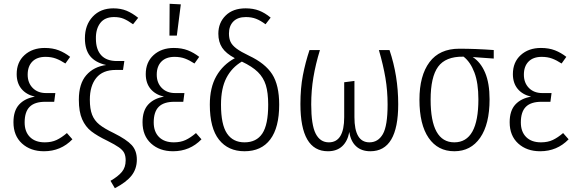

<svg xmlns="http://www.w3.org/2000/svg" viewBox="-20 -787 3038 1013"><path d="M350 -487 325 -452Q299 -469 275 -478Q251 -487 220 -487Q175 -487 150.5 -462Q126 -437 126 -393Q126 -350 152.5 -323Q179 -296 223 -296H272L266 -250H219Q163 -250 136.5 -223.5Q110 -197 110 -141Q110 -92 138 -64Q166 -36 216 -36Q252 -36 278.5 -48.5Q305 -61 333 -85L362 -52Q301 11 212 11Q141 11 96 -30Q51 -71 51 -142Q51 -203 81 -235.5Q111 -268 164 -277Q118 -288 93 -318.5Q68 -349 68 -396Q68 -459 109.5 -496.5Q151 -534 216 -534Q258 -534 290 -521.5Q322 -509 350 -487Z M709 -693 682 -659Q654 -679 632.5 -688Q611 -697 582 -697Q533 -697 509 -665.5Q485 -634 486 -583Q486 -526 514 -495.5Q542 -465 597 -465H636L629 -418H591Q522 -418 488 -376Q454 -334 454 -261Q454 -212 466 -181.5Q478 -151 504 -130Q530 -109 580 -85Q648 -51 675 -21.5Q702 8 702 55Q702 104 674 139.5Q646 175 586 206L563 167Q603 144 623 120Q643 96 643 59Q643 36 635.5 20.5Q628 5 607.5 -9.5Q587 -24 547 -44Q493 -70 462 -94Q431 -118 413.5 -157.5Q396 -197 396 -261Q396 -345 435 -390Q474 -435 540 -444Q483 -457 455.5 -491Q428 -525 428 -585Q428 -655 469 -699Q510 -743 578 -743Q617 -743 647.5 -730.5Q678 -718 709 -693Z M1031 -487 1006 -452Q980 -469 956 -478Q932 -487 901 -487Q856 -487 831.5 -462Q807 -437 807 -393Q807 -350 833.5 -323Q860 -296 904 -296H953L947 -250H900Q844 -250 817.5 -223.5Q791 -197 791 -141Q791 -92 819 -64Q847 -36 897 -36Q933 -36 959.5 -48.5Q986 -61 1014 -85L1043 -52Q982 11 893 11Q822 11 777 -30Q732 -71 732 -142Q732 -203 762 -235.5Q792 -268 845 -277Q799 -288 774 -318.5Q749 -349 749 -396Q749 -459 790.5 -496.5Q832 -534 897 -534Q939 -534 971 -521.5Q1003 -509 1031 -487ZM875 -767 934 -764 913 -599H874Z M1453 -235Q1453 -114 1406 -51.5Q1359 11 1270 11Q1184 11 1135.5 -50Q1087 -111 1087 -235Q1087 -325 1121.5 -385.5Q1156 -446 1219 -480Q1172 -505 1152 -535.5Q1132 -566 1132 -609Q1132 -667 1170.5 -705Q1209 -743 1276 -743Q1316 -743 1347 -731Q1378 -719 1408 -694L1381 -659Q1354 -679 1330.5 -688Q1307 -697 1277 -697Q1234 -697 1211 -673.5Q1188 -650 1188 -610Q1188 -584 1196.5 -566Q1205 -548 1227.5 -531Q1250 -514 1294 -493Q1379 -453 1416 -395.5Q1453 -338 1453 -235ZM1395 -235Q1395 -298 1382.5 -338Q1370 -378 1340.5 -407Q1311 -436 1256 -462Q1203 -431 1174.5 -376Q1146 -321 1146 -235Q1146 -130 1177.5 -83Q1209 -36 1270 -36Q1333 -36 1364 -82.5Q1395 -129 1395 -235Z M2081 -237Q2081 11 1934 11Q1887 11 1858.5 -15.5Q1830 -42 1823 -91Q1814 -42 1785.5 -15.5Q1757 11 1710 11Q1565 11 1565 -238Q1565 -322 1578 -389.5Q1591 -457 1613 -523H1668Q1645 -448 1633.5 -379Q1622 -310 1622 -236Q1622 -128 1645.5 -82Q1669 -36 1715 -36Q1796 -36 1796 -169V-353L1850 -360V-169Q1850 -36 1929 -36Q1975 -36 2000 -79.5Q2025 -123 2025 -236Q2025 -308 2013.5 -376Q2002 -444 1979 -523H2035Q2081 -387 2081 -237Z M2585 -478 2474 -486Q2516 -459 2539.5 -403.5Q2563 -348 2563 -263Q2563 -132 2513.5 -60.5Q2464 11 2377 11Q2290 11 2241.5 -59.5Q2193 -130 2193 -261Q2193 -388 2246 -459Q2299 -530 2403 -530Q2489 -530 2585 -523ZM2426 -488H2423Q2331 -489 2291.5 -435Q2252 -381 2252 -261Q2252 -36 2377 -36Q2504 -36 2504 -263Q2504 -349 2483 -404.5Q2462 -460 2426 -488Z M2968 -487 2943 -452Q2917 -469 2893 -478Q2869 -487 2838 -487Q2793 -487 2768.5 -462Q2744 -437 2744 -393Q2744 -350 2770.5 -323Q2797 -296 2841 -296H2890L2884 -250H2837Q2781 -250 2754.5 -223.5Q2728 -197 2728 -141Q2728 -92 2756 -64Q2784 -36 2834 -36Q2870 -36 2896.5 -48.5Q2923 -61 2951 -85L2980 -52Q2919 11 2830 11Q2759 11 2714 -30Q2669 -71 2669 -142Q2669 -203 2699 -235.5Q2729 -268 2782 -277Q2736 -288 2711 -318.5Q2686 -349 2686 -396Q2686 -459 2727.5 -496.5Q2769 -534 2834 -534Q2876 -534 2908 -521.5Q2940 -509 2968 -487Z"/></svg>

Font: Fira Sans Extra Condensed Light
Style: Regular
Weight: 300
Width: 1
Designer: Carrois Corporate & Edenspiekermann AG
Foundry: Carrois Corporate GbR & Edenspiekermann AG
Version: Version 4.203